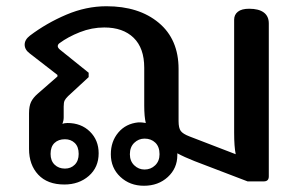

<svg xmlns="http://www.w3.org/2000/svg" viewBox="-20 -581 956 615"><path d="M335 -87Q335 -128 359 -156.5Q383 -185 423 -189H430Q435 -189 447 -187Q442 -207 442 -243V-364Q442 -427 408 -460Q374 -493 314 -493Q274 -493 236 -478Q198 -463 171 -443Q165 -439 165 -433Q165 -428 172 -422L264 -348V-334L198 -273Q190 -265 187 -259Q184 -253 184 -240V-205Q184 -195 180 -184Q186 -187 196 -187Q240 -187 268 -159.5Q296 -132 296 -90Q296 -45 264.5 -17.5Q233 10 186 10Q132 10 102.5 -21.5Q73 -53 73 -104V-218Q73 -241 79.5 -254.5Q86 -268 101 -281L164 -336V-341L75 -410Q59 -422 59 -438Q59 -454 76 -467Q129 -507 192.5 -534Q256 -561 321 -561Q425 -561 488.5 -508Q552 -455 552 -360V-193Q552 -171 559 -161.5Q566 -152 587 -144L735 -87Q730 -111 730 -156V-518Q730 -534 742 -543.5Q754 -553 778 -553Q809 -553 825 -541Q841 -529 841 -506V-16Q841 0 825 0H773L603 -65Q570 -78 548 -90V-84Q548 -42 517.5 -14Q487 14 441 14Q396 14 365.5 -14.5Q335 -43 335 -87ZM491 -87Q491 -111 477.5 -124Q464 -137 443 -137Q424 -137 410 -123.5Q396 -110 396 -87Q396 -65 410 -51.5Q424 -38 443 -38Q463 -38 477 -51.5Q491 -65 491 -87ZM232 -88Q232 -111 219.5 -123Q207 -135 188 -135Q167 -135 154.5 -123Q142 -111 142 -88Q142 -66 155 -53.5Q168 -41 188 -41Q207 -41 219.5 -53.5Q232 -66 232 -88Z"/></svg>

Font: Maitree SemiBold
Style: Regular
Weight: 600
Designer: CadsonDemak Team
Foundry: CadsonDemak
Version: Version 1.001